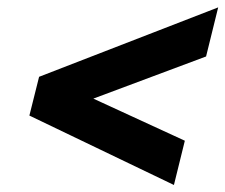

<svg xmlns="http://www.w3.org/2000/svg" viewBox="-20 -602 620 528"><path d="M458.3 -93.3 60.8 -284.2 87.5 -390.8 580 -581.7 546.7 -446.7 236.7 -330.8 488.3 -215Z"/></svg>

Font: Funnel Sans Light ExtraBold
Style: Italic
Weight: 800
Italic angle: -14.036°
Version: Version 1.000